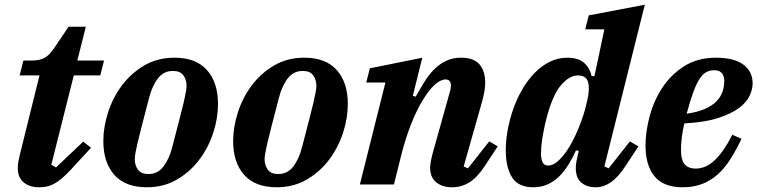

<svg xmlns="http://www.w3.org/2000/svg" viewBox="-20 -780 3203 812"><path d="M147 12Q121 12 103.5 5Q86 -2 75 -13.5Q64 -25 59.5 -39Q55 -53 55 -68Q55 -82 58 -98.5Q61 -115 64 -126L147 -461H63L79 -524H114Q132 -524 145.5 -527Q159 -530 169.5 -536Q180 -542 189 -551.5Q198 -561 208 -575L270 -667H343L307 -524H420L404 -461H292L197 -83L217 -72L332 -181L365 -155L281 -64Q259 -40 241 -25Q223 -10 207.5 -2Q192 6 177 9Q162 12 147 12Z M608 -44Q647 -44 671.5 -76Q696 -108 709 -160Q727 -230 739 -275.5Q751 -321 757.5 -349.5Q764 -378 766.5 -393Q769 -408 769 -417Q769 -443 755.5 -461.5Q742 -480 711 -480Q672 -480 647.5 -448Q623 -416 610 -364Q592 -294 580 -248.5Q568 -203 561.5 -174.5Q555 -146 552.5 -131Q550 -116 550 -107Q550 -81 563.5 -62.5Q577 -44 608 -44ZM601 12Q510 12 463.5 -40.5Q417 -93 417 -184Q417 -242 437 -304.5Q457 -367 495.5 -418.5Q534 -470 590 -503Q646 -536 718 -536Q809 -536 855.5 -483.5Q902 -431 902 -340Q902 -281 882 -219Q862 -157 823.5 -105.5Q785 -54 729 -21Q673 12 601 12Z M1157 -44Q1196 -44 1220.5 -76Q1245 -108 1258 -160Q1276 -230 1288 -275.5Q1300 -321 1306.5 -349.5Q1313 -378 1315.5 -393Q1318 -408 1318 -417Q1318 -443 1304.5 -461.5Q1291 -480 1260 -480Q1221 -480 1196.5 -448Q1172 -416 1159 -364Q1141 -294 1129 -248.5Q1117 -203 1110.5 -174.5Q1104 -146 1101.5 -131Q1099 -116 1099 -107Q1099 -81 1112.5 -62.5Q1126 -44 1157 -44ZM1150 12Q1059 12 1012.5 -40.5Q966 -93 966 -184Q966 -242 986 -304.5Q1006 -367 1044.5 -418.5Q1083 -470 1139 -503Q1195 -536 1267 -536Q1358 -536 1404.5 -483.5Q1451 -431 1451 -340Q1451 -281 1431 -219Q1411 -157 1372.5 -105.5Q1334 -54 1278 -21Q1222 12 1150 12Z M1893 12Q1866 12 1848 4.5Q1830 -3 1819 -14.5Q1808 -26 1803.5 -40.5Q1799 -55 1799 -69Q1799 -82 1802 -97.5Q1805 -113 1808 -125L1884 -397Q1887 -409 1887 -418Q1887 -444 1864 -444Q1843 -444 1818 -421Q1793 -398 1767.5 -356Q1742 -314 1719 -256Q1696 -198 1678 -128L1646 0H1502L1610 -431H1529L1544 -491L1766 -536L1726 -375L1738 -371Q1757 -405 1776 -435.5Q1795 -466 1817.5 -488Q1840 -510 1867.5 -523Q1895 -536 1930 -536Q1984 -536 2008 -507.5Q2032 -479 2032 -431Q2032 -413 2028.5 -393Q2025 -373 2019 -351L1941 -76L1959 -68L2049 -182L2085 -161L2029 -76Q1997 -28 1964 -8Q1931 12 1893 12Z M2235 12Q2172 12 2145.5 -30Q2119 -72 2119 -145Q2119 -187 2127.5 -232.5Q2136 -278 2151.5 -321.5Q2167 -365 2190 -404Q2213 -443 2242 -472.5Q2271 -502 2305.5 -519Q2340 -536 2380 -536Q2423 -536 2448 -516Q2473 -496 2482 -458H2494L2536 -656H2455L2470 -715L2707 -760L2536 -76L2554 -68L2644 -182L2680 -161L2624 -76Q2593 -29 2562.5 -8.5Q2532 12 2500 12Q2476 12 2459.5 5Q2443 -2 2433 -13Q2423 -24 2419 -38.5Q2415 -53 2415 -67Q2415 -82 2418 -98.5Q2421 -115 2424 -126L2428 -142L2416 -144Q2402 -113 2384.5 -84.5Q2367 -56 2345.5 -34.5Q2324 -13 2296.5 -0.5Q2269 12 2235 12ZM2298 -80Q2322 -80 2347.5 -106Q2373 -132 2394.5 -170.5Q2416 -209 2432.5 -252Q2449 -295 2457 -328L2464 -357Q2475 -405 2467 -433Q2459 -461 2424 -461Q2389 -461 2354.5 -422Q2320 -383 2295 -294Q2284 -256 2276 -209.5Q2268 -163 2268 -131Q2268 -108 2274.5 -94Q2281 -80 2298 -80Z M2867 12Q2786 12 2748 -34.5Q2710 -81 2710 -164Q2710 -223 2727.5 -288.5Q2745 -354 2781 -409Q2817 -464 2873.5 -500Q2930 -536 3008 -536Q3041 -536 3069.5 -530Q3098 -524 3118.5 -510.5Q3139 -497 3151 -476.5Q3163 -456 3163 -427Q3163 -404 3151 -376.5Q3139 -349 3107 -324.5Q3075 -300 3019 -281.5Q2963 -263 2874 -258Q2866 -223 2863 -195Q2860 -167 2860 -146Q2860 -103 2876 -85Q2892 -67 2921 -67Q2967 -67 3005 -104.5Q3043 -142 3077 -210L3116 -193Q3093 -145 3069 -107Q3045 -69 3015.5 -42.5Q2986 -16 2949.5 -2Q2913 12 2867 12ZM2884 -299Q2931 -306 2961.5 -319.5Q2992 -333 3010 -351.5Q3028 -370 3035.5 -392Q3043 -414 3043 -438Q3043 -459 3032.5 -471Q3022 -483 3001 -483Q2980 -483 2964.5 -473.5Q2949 -464 2936 -442.5Q2923 -421 2910.5 -386Q2898 -351 2884 -299Z"/></svg>

Font: IBM Plex Serif
Style: Bold Italic
Weight: 700
Italic angle: -14°
Designer: Mike Abbink, Paul van der Laan, Pieter van Rosmalen
Foundry: Bold Monday
Version: Version 3.001